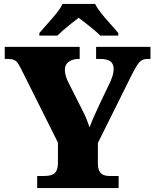

<svg xmlns="http://www.w3.org/2000/svg" viewBox="-20 -951 783 971"><path d="M168 0V-61H203Q225 -61 240.5 -66Q256 -71 264.5 -85.5Q273 -100 273 -128V-230L88 -600Q78 -620 70 -631.5Q62 -643 50.5 -648Q39 -653 17 -653H4V-714H383V-653H379Q347 -653 327.5 -638.5Q308 -624 308 -598Q308 -587 311.5 -572Q315 -557 322 -542L396 -395Q410 -368 417.5 -349Q425 -330 433 -307Q443 -334 456.5 -364.5Q470 -395 485 -427L539 -540Q550 -566 552.5 -580.5Q555 -595 555 -600Q555 -629 538 -641Q521 -653 485 -653H466V-714H741V-653H729Q710 -653 698 -646.5Q686 -640 675 -623.5Q664 -607 648 -576L475 -228V-126Q475 -99 483 -85Q491 -71 504 -66Q517 -61 532 -61H580V0ZM179 -784Q195 -803 218.5 -829Q242 -855 264 -882Q286 -909 296 -931H461Q472 -909 493.5 -882Q515 -855 539 -829Q563 -803 578 -784V-771H487Q477 -782 456.5 -799Q436 -816 414.5 -833Q393 -850 378 -861Q363 -850 341.5 -833Q320 -816 300.5 -799Q281 -782 270 -771H179Z"/></svg>

Font: Noto Serif Gujarati Black
Style: Regular
Weight: 900
Version: Version 2.102